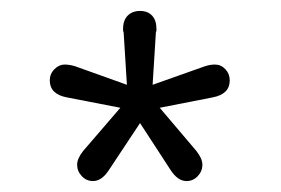

<svg xmlns="http://www.w3.org/2000/svg" viewBox="-20 -692 513 351"><path d="M212 -537 117 -571Q107 -574 98 -574Q88 -574 79.5 -565.5Q71 -557 71 -545Q71 -520 102 -514L200 -495L132 -416Q121 -402 121 -391Q121 -379 129.5 -370Q138 -361 150 -361Q166 -361 179 -381L236 -467L292 -381Q305 -361 321 -361Q333 -361 341.5 -370Q350 -379 350 -391Q350 -402 339 -416L272 -495L369 -514Q400 -520 400 -545Q400 -557 392 -565.5Q384 -574 373 -574Q364 -574 355 -571L259 -537L265 -633Q266 -635 266 -636.5Q266 -638 266 -639Q266 -655 258 -663.5Q250 -672 236 -672Q222 -672 213.5 -663.5Q205 -655 205 -639Q205 -638 205 -636.5Q205 -635 206 -633Z"/></svg>

Font: Beiruti
Style: Regular
Weight: 400
Designer: Arlette Boutros
Foundry: Boutros
Version: Version 1.41